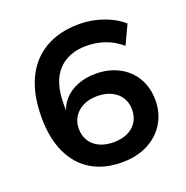

<svg xmlns="http://www.w3.org/2000/svg" viewBox="-129 -834 930 962"><g transform="rotate(-20 335.5 -352.5)"><path d="M362 10Q266 10 198 -31.5Q130 -73 94 -151Q58 -229 58 -339Q58 -460 97.5 -543.5Q137 -627 212.5 -671Q288 -715 393 -715Q437 -715 478.5 -705.5Q520 -696 557 -678.5Q594 -661 624 -635L576 -533Q535 -568 488.5 -584Q442 -600 391 -600Q342 -600 304 -585Q266 -570 239 -540.5Q212 -511 198.5 -467Q185 -423 185 -365V-307H179Q188 -353 216.5 -385.5Q245 -418 289 -435.5Q333 -453 386 -453Q456 -453 510 -424.5Q564 -396 594 -344.5Q624 -293 624 -226Q624 -158 591 -104Q558 -50 499 -20Q440 10 362 10ZM357 -99Q399 -99 431 -114Q463 -129 480.5 -157Q498 -185 498 -222Q498 -259 480.5 -286.5Q463 -314 431 -329.5Q399 -345 356 -345Q313 -345 281.5 -329.5Q250 -314 232 -286.5Q214 -259 214 -222Q214 -185 231.5 -157Q249 -129 281.5 -114Q314 -99 357 -99Z"/></g></svg>

Font: Nunito Sans 10pt SemiExpanded
Style: Bold
Weight: 700
Width: 6
Designer: Vernon Adams
Foundry: Vernon Adams
Version: Version 3.101;gftools[0.9.27]